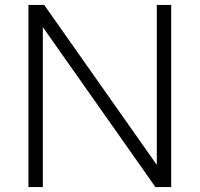

<svg xmlns="http://www.w3.org/2000/svg" viewBox="-20 -760 811 780"><path d="M95.5 0V-740H159.5L635 -64.5H617V-740H675.5V0H611.5L136 -675.5H154V0Z"/></svg>

Font: Encode Sans SC SemiExpanded Light
Style: Regular
Weight: 300
Width: 6
Designer: Multiple Designers
Foundry: Impallari Type
Version: Version 3.002